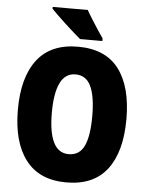

<svg xmlns="http://www.w3.org/2000/svg" viewBox="-61 -976 796 1036"><g transform="rotate(5 337.0 -458.5)"><path d="M631 -358Q631 -182 558 -86Q485 10 337 10Q191 10 117 -86.5Q43 -183 43 -359Q43 -534 116.5 -629.5Q190 -725 337 -725Q486 -725 558.5 -629.5Q631 -534 631 -358ZM227 -358Q227 -252 254 -197.5Q281 -143 337 -143Q395 -143 420.5 -196.5Q446 -250 446 -358Q446 -466 420 -520.5Q394 -575 337 -575Q281 -575 254 -519.5Q227 -464 227 -358ZM372 -927Q383 -907 401 -878.5Q419 -850 436.5 -823Q454 -796 465 -781V-767H344Q330 -779 307.5 -798.5Q285 -818 260.5 -841Q236 -864 215 -884Q194 -904 182 -917V-927Z"/></g></svg>

Font: Noto Sans Ethiopic Condensed Black
Style: Regular
Weight: 900
Width: 3
Designer: Monotype Design Team
Foundry: Monotype Imaging Inc.
Version: Version 2.102; ttfautohint (v1.8.4.7-5d5b)